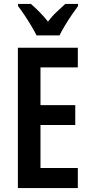

<svg xmlns="http://www.w3.org/2000/svg" viewBox="-20 -957 463 977"><path d="M376 0H71V-714H376V-614H186V-422H363V-321H186V-102H376ZM166 -777Q156 -797 140 -824Q124 -851 106 -878Q88 -905 72 -926V-937H137Q155 -922 179 -898Q203 -874 224 -847Q247 -877 268.5 -896.5Q290 -916 312 -937H377V-926Q362 -906 344 -879.5Q326 -853 309.5 -825.5Q293 -798 283 -777Z"/></svg>

Font: Noto Sans Sinhala ExtraCondensed SemiBold
Style: Regular
Weight: 600
Width: 2
Designer: Jelle Bosma - Monotype Design Team
Foundry: Monotype Imaging Inc.
Version: Version 2.006; ttfautohint (v1.8.4.7-5d5b)